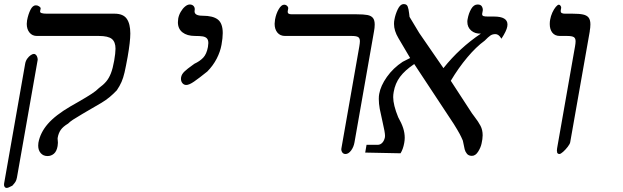

<svg xmlns="http://www.w3.org/2000/svg" viewBox="-29 -747 3049 940"><path d="M158 -34Q158 -43 159 -48Q168 -97.5 205 -140.2Q242 -183 316.5 -226.5L358.5 -250.5Q397.5 -273 420 -287.8Q442.5 -302.5 455.5 -316Q477 -331.5 490.8 -347.8Q504.5 -364 514 -388.2Q523.5 -412.5 530 -450Q536.5 -487.5 536.5 -508.5Q536.5 -541.5 518.8 -556.2Q501 -571 454.5 -571H151.5Q129 -571 115.5 -587.5Q102 -604 102 -630Q102 -638 103.5 -647Q109 -676.5 120 -698.8Q131 -721 146.5 -721Q155.5 -721 163.2 -715.5Q171 -710 170 -705L167.5 -693Q166 -685.5 174.8 -682.8Q183.5 -680 200 -680H532Q574 -680 591.5 -655.2Q609 -630.5 609 -583Q609 -543.5 596 -469Q587 -419.5 580.8 -392.5Q574.5 -365.5 566 -346Q557.5 -326.5 543 -305Q525.5 -286.5 507.8 -271.8Q490 -257 467.5 -243.5L392 -199.5L372.5 -188Q343.5 -171 328 -160.8Q312.5 -150.5 304.5 -142Q279.5 -127 268.5 -111.2Q257.5 -95.5 253.5 -73Q253 -71.5 253 -68Q253 -64.5 253.8 -58.8Q254.5 -53 254.5 -48Q254.5 -42 253 -32Q248.5 -6 235 5.5Q221.5 17 203.5 17Q183 17 170.5 2.8Q158 -11.5 158 -34ZM-9 152 94 -434Q96.5 -449 104.5 -460Q112.5 -471 121.5 -477Q130.5 -483 136.5 -483Q143.5 -483 148 -477.5Q152.5 -472 154.2 -464.8Q156 -457.5 155.5 -454L54 122Q51.5 135 47 142.5Q42.5 150 31.5 162Q11.5 173 4 173Q-3.5 173 -7 166.8Q-10.5 160.5 -9 152Z M883 -331Q871.5 -331 864.2 -339.8Q857 -348.5 857 -361Q857 -365.5 857.5 -368Q860 -383.5 874.2 -397Q888.5 -410.5 912 -427L923 -435Q949 -447 965.8 -464.5Q982.5 -482 989 -517Q991 -531 991 -536Q991 -551.5 984 -559Q977 -566.5 963.5 -568.8Q950 -571 925.5 -571Q887 -571 864.5 -588.5Q842 -606 842 -638Q842 -646.5 843.5 -656Q846.5 -673 855.8 -689Q865 -705 877 -715Q889 -725 900 -725Q911 -725 917.8 -718.5Q924.5 -712 924.5 -702Q924.5 -698 924 -696Q923.5 -694.5 923.5 -691.5Q923.5 -670 962.5 -670Q1014 -670 1037.8 -651.2Q1061.5 -632.5 1061.5 -585Q1061.5 -561 1055.5 -528Q1049.5 -494 1032 -460Q1014.5 -426 986 -397Q945 -364 921 -347.5Q897 -331 883 -331Z M1642.5 -21 1726.5 -499Q1727.5 -504 1730.2 -520.2Q1733 -536.5 1733 -545.5Q1733 -560 1724.5 -565.5Q1716 -571 1692.5 -571H1366.5Q1342.5 -571 1329 -587.5Q1315.5 -604 1315.5 -630.5Q1315.5 -637 1317.5 -651Q1322.5 -679.5 1335.5 -701.8Q1348.5 -724 1362 -724Q1371 -724 1377 -717.8Q1383 -711.5 1382 -705L1380 -694Q1379.5 -692 1379.5 -689Q1379.5 -683 1384 -680Q1388.5 -677 1400.5 -677H1717.5Q1751.5 -677 1769.8 -673.5Q1788 -670 1796.8 -659.2Q1805.5 -648.5 1805.5 -626.5Q1805.5 -611 1802 -593L1706.5 -50Q1702.5 -27 1689.8 -10Q1677 7 1662.5 7Q1651.5 7 1646 -2Q1640.5 -11 1642.5 -21Z M2237 -58.5Q2229.5 -76.5 2221 -92.2Q2212.5 -108 2193 -139.5L1999 -433.5Q1953.5 -403 1929.5 -370.8Q1905.5 -338.5 1898.5 -297Q1896 -283.5 1896 -271.5Q1896 -233 1920.5 -173Q1937 -144 1944.8 -120Q1952.5 -96 1952.5 -72.5Q1952.5 -61 1950 -47Q1944.5 -16.5 1932 3.5L1759 0L1765.5 -38H1820Q1833 -38 1842.5 -48Q1852 -58 1855.5 -75Q1856 -77 1856 -82.5Q1856 -99 1844 -150Q1835 -188.5 1830.2 -214Q1825.5 -239.5 1825.5 -262.5Q1825.5 -277 1827.5 -287Q1834.5 -327 1865.2 -370.5Q1896 -414 1942.5 -444.5L1979 -463L1921.5 -560.5Q1900 -596.5 1900 -630Q1900 -641.5 1902 -651Q1906.5 -676.5 1918.5 -701.8Q1930.5 -727 1948 -727Q1962 -727 1966.8 -715.5Q1971.5 -704 1974 -681.5Q1975 -669.5 1976 -664.5Q1986 -649 2023.5 -585.5L2142 -413.5Q2221.5 -513 2325.5 -582.5Q2297 -581 2278 -597.2Q2259 -613.5 2259 -640.5Q2259 -647.5 2260.5 -654Q2265.5 -682 2278 -703.5Q2290.5 -725 2309.5 -725Q2325 -725 2330.5 -714.8Q2336 -704.5 2334.5 -695L2332 -682Q2331.5 -680.5 2331.5 -678Q2331.5 -670.5 2338 -668.2Q2344.5 -666 2360.5 -666H2389.5Q2455.5 -666 2455.5 -627Q2455.5 -624 2454.5 -617Q2451 -596 2426 -557.5Q2418 -570.5 2411 -575.2Q2404 -580 2396.5 -580Q2382 -580 2371.8 -573Q2361.5 -566 2344 -548Q2302 -517.5 2258.8 -466Q2215.5 -414.5 2178 -351.5L2281.5 -192.5Q2283.5 -189 2294.5 -175Q2313 -151 2323.5 -131Q2334 -111 2334 -84.5Q2334 -75.5 2332.5 -65Q2332.5 -64.5 2328.8 -45Q2325 -25.5 2312 -4.8Q2299 16 2281.5 16Q2265.5 16 2257.2 6Q2249 -4 2246 -15.8Q2243 -27.5 2237 -58.5Z M2859 -597 2762.5 -50Q2761 -42 2750.5 -28.2Q2740 -14.5 2728 -3.8Q2716 7 2709.5 7Q2704 7 2700.8 3.5Q2697.5 0 2698.5 -5Q2697.5 -5 2697.5 -10.5Q2697.5 -17 2698.5 -21L2782.5 -499Q2783.5 -503.5 2786.2 -519.5Q2789 -535.5 2789 -545Q2789 -560 2780 -565.5Q2771 -571 2746.5 -571H2711.5Q2688 -571 2675.2 -587Q2662.5 -603 2662.5 -629.5Q2662.5 -641 2664.5 -651Q2667.5 -668.5 2675.2 -685.5Q2683 -702.5 2692 -713.2Q2701 -724 2707 -724Q2712 -724 2715.5 -718.5Q2719 -713 2718.5 -709L2716.5 -697Q2716 -695.5 2716 -692.5Q2716 -680 2737 -680H2774Q2807 -680 2825.5 -676Q2844 -672 2852.8 -660.8Q2861.5 -649.5 2861.5 -627.5Q2861.5 -612 2858 -593Z"/></svg>

Font: JuliaMono SemiBoldItalic
Style: Regular
Weight: 600
Italic angle: -9°
Monospace: yes
Designer: cormullion
Foundry: corm
Version: Version 0.049; ttfautohint (v1.8.4)